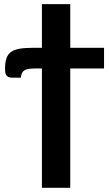

<svg xmlns="http://www.w3.org/2000/svg" viewBox="-20 -745 530 932"><path d="M485 -412.5H321V166.5H183.5V-412.5H146.5Q113 -412.5 98 -403.2Q83 -394 81.5 -368H38.5Q26.5 -368 19.5 -372Q12.5 -376 9.2 -382.5Q6 -389 5.2 -396.2Q4.5 -403.5 4.5 -410.5Q4.5 -441.5 11 -461.2Q17.5 -481 33.2 -492.5Q49 -504 75.2 -508.5Q101.5 -513 141 -513H183.5V-725H321V-513H485Z"/></svg>

Font: Lato 2
Style: Regular
Weight: 800
Designer: Lukasz Dziedzic with Adam Twardoch and Botio Nikoltchev
Foundry: tyPoland Lukasz Dziedzic
Version: Version 2.015; 2015-08-06; http://www.latofonts.com/